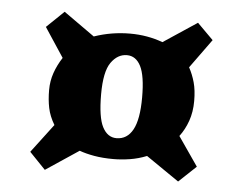

<svg xmlns="http://www.w3.org/2000/svg" viewBox="-41 -599 706 574"><g transform="rotate(5 311.5 -312.0)"><path d="M105 -312Q105 -339 113.5 -363.5Q122 -388 137 -411L79 -499L131 -549L224 -483Q276 -501 332 -501Q384 -501 430 -484L531 -551L579 -503L516 -416Q527 -396 533.5 -372.5Q540 -349 540 -317Q540 -284 530.5 -257Q521 -230 505 -209L565 -122L513 -73L414 -141Q389 -131 363.5 -127Q338 -123 314 -123Q282 -123 256.5 -127.5Q231 -132 212 -139L113 -73L65 -123L130 -209Q115 -234 110 -258.5Q105 -283 105 -312ZM261 -313Q261 -244 276 -215Q291 -186 318 -186Q350 -186 367 -217Q384 -248 384 -314Q384 -379 369.5 -407.5Q355 -436 328 -436Q300 -436 280.5 -408.5Q261 -381 261 -313Z"/></g></svg>

Font: Literata 36pt ExtraBold
Style: Italic
Weight: 800
Italic angle: -2°
Designer: Latin by Veronika Burian and Jose Scaglione. Greek by Irene Vlachou. Cyrillic by Vera Evstafieva
Foundry: TypeTogether
Version: Version 3.002